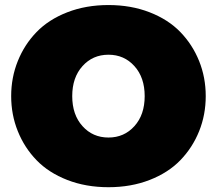

<svg xmlns="http://www.w3.org/2000/svg" viewBox="-20 -737 873 773"><path d="M51.7 -208.8Q25 -275 25 -350Q25 -425 51.7 -491.2Q78.3 -557.5 127.1 -607.9Q175.8 -658.3 250.8 -687.5Q325.8 -716.7 416.7 -716.7Q507.5 -716.7 582.5 -687.5Q657.5 -658.3 706.2 -607.9Q755 -557.5 781.7 -491.2Q808.3 -425 808.3 -350Q808.3 -275 781.7 -208.8Q755 -142.5 706.2 -92.1Q657.5 -41.7 582.5 -12.5Q507.5 16.7 416.7 16.7Q325.8 16.7 250.8 -12.5Q175.8 -41.7 127.1 -92.1Q78.3 -142.5 51.7 -208.8ZM312.1 -470.8Q270.8 -425 270.8 -350Q270.8 -275 312.1 -229.2Q353.3 -183.3 416.7 -183.3Q480 -183.3 521.2 -229.2Q562.5 -275 562.5 -350Q562.5 -425 521.2 -470.8Q480 -516.7 416.7 -516.7Q353.3 -516.7 312.1 -470.8Z"/></svg>

Font: BoonTook Mon
Style: Regular
Weight: 400
Designer: Sungsit Sawaiwan
Foundry: FontUni
Version: Version 3.0